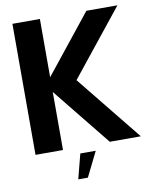

<svg xmlns="http://www.w3.org/2000/svg" viewBox="-91 -744 787 974"><g transform="rotate(-10 302.5 -257.5)"><path d="M40.5 0H182V-299L423 0H583L311 -337L581.5 -675H421.5L182 -375V-675H40.5ZM232.5 160H282L345 32.5H265.5Z"/></g></svg>

Font: Anybody Thin SemiBold
Style: Regular
Weight: 600
Version: Version 1.113;gftools[0.9.25]